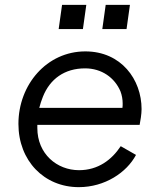

<svg xmlns="http://www.w3.org/2000/svg" viewBox="-20 -760 657 792"><path d="M322 -640 336 -740H236L222 -640ZM502 -640 516 -740H416L402 -640ZM305 12C413 12 503 -49 541 -121L478 -157C441 -101 385 -58 306 -58C215 -58 134 -125 134 -232C134 -237 134 -241 134 -245H556C559 -260 564 -289 564 -310C564 -432 480 -548 332 -548C173 -548 56 -411 56 -249C56 -97 162 12 305 12ZM142 -315C146 -331 151 -346 157 -361C186 -434 246 -478 331 -478C399 -478 453 -440 477 -383C483 -367 486 -350 486 -333C486 -327 486 -321 485 -315Z"/></svg>

Font: Plus Jakarta Sans
Style: Italic
Weight: 400
Italic angle: -8°
Designer: Gumpita Rahayu
Foundry: Tokotype
Version: Version 2.071;gftools[0.9.30]